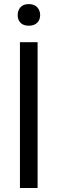

<svg xmlns="http://www.w3.org/2000/svg" viewBox="-20 -938 301 958"><path d="M167.6 -727.3V0H79.5V-727.3ZM68.2 -862.2Q68.2 -885.7 82 -901.6Q95.9 -917.6 123.6 -917.6Q151.3 -917.6 165.8 -901.6Q180.4 -885.7 180.4 -862.2Q180.4 -839.8 165.8 -824.8Q151.3 -809.7 123.6 -809.7Q95.9 -809.7 82 -824.8Q68.2 -839.8 68.2 -862.2Z"/></svg>

Font: Interface
Style: Regular
Weight: 400
Designer: Rasmus Andersson
Foundry: rsms
Version: Version 1.8